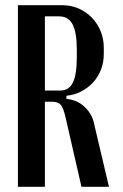

<svg xmlns="http://www.w3.org/2000/svg" viewBox="-20 -720 475 740"><path d="M219 -700Q254 -700 283.5 -687Q313 -674 334.5 -651.5Q356 -629 368 -599.5Q380 -570 380 -536V-512Q380 -479 369 -451Q358 -423 338.5 -402Q319 -381 293 -367.5Q267 -354 236 -351V-339Q277 -335 305 -309Q333 -283 341 -250L400 0H294L233 -266Q225 -302 215 -315Q205 -328 180 -328H153V0H49V-700ZM276 -530Q276 -596 259.5 -626.5Q243 -657 208 -657H153V-371H212Q246 -371 261 -402Q276 -433 276 -499Z"/></svg>

Font: Moniqa Paragraph
Style: Bold
Weight: 700
Designer: Rajesh Rajput
Foundry: Rajesh Rajput
Version: Version 1.000